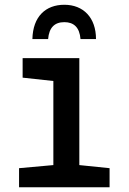

<svg xmlns="http://www.w3.org/2000/svg" viewBox="-20 -786 540 806"><path d="M250 -766C172 -766 118 -717 116 -622H182C186 -670 209 -693 250 -693C290 -693 314 -671 318 -622H383C383 -712 330 -766 250 -766ZM60 0H440V-80L313 -93V-542H75V-460L204 -446V-93L60 -80Z"/></svg>

Font: Noto Sans Mono ExtraCondensed SemiBold
Style: Regular
Weight: 600
Width: 2
Designer: Monotype Design Team
Foundry: Monotype Imaging Inc.
Version: Version 2.014